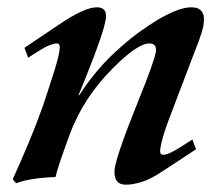

<svg xmlns="http://www.w3.org/2000/svg" viewBox="-20 -489 596 526"><path d="M517 -80 421 -17Q392 2 368 9.5Q344 17 325 17Q290 17 294 -26Q300 -67 361 -218Q404 -324 407 -348Q410 -370 389 -370Q357 -370 290 -303Q249 -262 219 -216Q189 -170 170 -118Q155 -77 145.5 -49Q136 -21 132 -4Q100 -3 73 1Q46 5 24 13L15 2Q38 -49 59 -99Q80 -149 98 -200Q118 -260 129.5 -297Q141 -334 143 -351Q146 -370 136 -370Q120 -370 92 -353L57 -331L47 -358L139 -420Q211 -469 245 -469Q274 -469 270 -439Q266 -404 217 -282L195 -228H197Q220 -264 249 -298Q278 -332 313 -362Q340 -386 365.5 -404Q391 -422 414 -436Q471 -469 504 -469Q544 -469 538 -425Q537 -406 512 -344L442 -160Q423 -110 419 -80Q417 -65 427 -65Q442 -65 476 -87L507 -107Z"/></svg>

Font: DG Didot
Style: Bold Italic
Weight: 700
Designer: David Gatwood, Takis Katsoulidis, and George D. Matthiopoulos
Foundry: David Gatwood
Version: Version 1.0